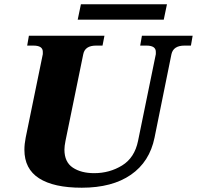

<svg xmlns="http://www.w3.org/2000/svg" viewBox="-20 -867 920 897"><path d="M358 -847H760L745 -775H343ZM94 -167Q94 -194 100 -224L180 -614V-625Q180 -654 136 -654H107L115 -700H468L459 -654H429Q377 -654 369 -614L286 -209Q281 -184 281 -168Q281 -110 320 -84Q359 -58 420 -58Q492 -58 550.5 -94Q609 -130 625 -209L708 -614V-625Q708 -654 664 -654H635L643 -700H880L872 -654H842Q790 -654 781 -614L702 -224Q679 -111 591.5 -50.5Q504 10 362 10Q231 10 162.5 -34Q94 -78 94 -167Z"/></svg>

Font: Taviraj ExtraBold
Style: Italic
Weight: 800
Italic angle: -12°
Designer: Katatrad Team
Foundry: CadsonDemak
Version: Version 1.001